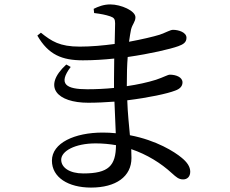

<svg xmlns="http://www.w3.org/2000/svg" viewBox="-20 -803 1040 869"><path d="M375 -399C280 -399 241 -422 300 -500L280 -511C169 -409 240 -338 379 -338C418 -338 458 -340 498 -343L504 -200C485 -202 465 -203 445 -203C318 -203 215 -156 215 -76C215 0 289 46 392 46C505 46 575 -4 575 -88L574 -128C645 -104 708 -65 758 -19C778 -1 789 9 809 9C827 9 841 -3 841 -26C841 -49 826 -70 801 -90C771 -115 689 -168 568 -191C564 -237 558 -288 556 -349C653 -361 737 -379 773 -393C793 -400 806 -412 806 -430C806 -454 776 -465 749 -465C739 -465 722 -454 686 -442C648 -430 602 -420 554 -413V-420C554 -467 555 -509 558 -545C662 -560 751 -581 787 -594C809 -602 824 -611 824 -632C824 -657 788 -668 763 -668C751 -668 734 -657 703 -646C674 -637 623 -625 564 -614C567 -636 570 -654 573 -669C579 -694 593 -704 593 -725C593 -754 528 -783 479 -783C449 -783 424 -773 404 -763L406 -744C438 -740 458 -736 479 -729C496 -723 501 -717 501 -697L499 -604C447 -597 392 -592 341 -592C250 -592 214 -616 165 -655L149 -642C199 -555 261 -530 355 -530C402 -530 450 -533 497 -538L496 -447V-405C456 -401 415 -399 375 -399ZM505 -146C504 -53 472 -18 357 -18C294 -18 257 -45 257 -80C257 -119 319 -154 413 -154C445 -154 476 -151 505 -146Z"/></svg>

Font: Noto Serif JP Medium
Style: Regular
Weight: 500
Designer: Ryoko NISHIZUKA 西塚涼子 (kana & ideographs); Frank Grießhammer (Latin, Greek & Cyrillic); Wenlong ZHANG 张文龙 (bopomofo); San
Foundry: Adobe
Version: Version 2.001;hotconv 1.1.0;makeotfexe 2.6.0